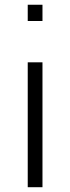

<svg xmlns="http://www.w3.org/2000/svg" viewBox="-20 -781 292 801"><path d="M157.2 -693.4H95.7V-761.2H157.2ZM157.2 0H95.7V-521H157.2Z"/></svg>

Font: Ufes Sans Light
Style: Regular
Weight: 200
Designer: Ricardo Esteves & Thais Bronze
Foundry: ProDesignUfes - Ricardo Esteves, Thais Bronze (This is a derivative work, based on Roboto family, by Christian Robertson
Version: Version 2.0